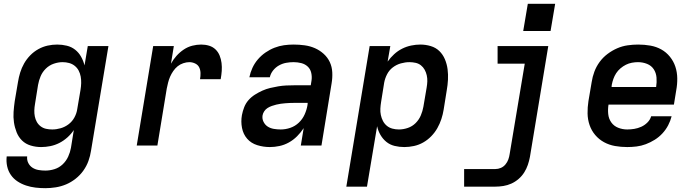

<svg xmlns="http://www.w3.org/2000/svg" viewBox="-20 -761 3640 1004"><path d="M217 223Q191 223 165.5 220Q140 217 116 209Q92 201 71.5 187.5Q51 174 37 154Q23 134 17.5 109Q12 84 15 57H122Q120 76 128 91.5Q136 107 150 116Q164 125 181.5 128Q199 131 217 131Q241 131 265 123.5Q289 116 307.5 98.5Q326 81 336.5 58Q347 35 351 12L366 -81Q352 -60 332.5 -42.5Q313 -25 290.5 -13.5Q268 -2 243.5 3Q219 8 195 8Q167 8 140.5 0Q114 -8 95.5 -26Q77 -44 67 -69Q57 -94 53 -121Q49 -148 51 -176Q53 -204 57 -232L74 -332Q78 -357 85.5 -381.5Q93 -406 106 -429Q119 -452 138 -471.5Q157 -491 180.5 -504Q204 -517 229 -522.5Q254 -528 279 -528Q305 -528 329.5 -522Q354 -516 373 -501Q392 -486 404 -464.5Q416 -443 422 -419L439 -520H547L456 27Q452 54 442.5 80.5Q433 107 416 131Q399 155 375.5 173.5Q352 192 326 203Q300 214 272 218.5Q244 223 217 223ZM253 -84Q275 -84 297.5 -90.5Q320 -97 339 -111.5Q358 -126 369.5 -147.5Q381 -169 384 -191L401 -291Q404 -309 404.5 -326.5Q405 -344 402 -360.5Q399 -377 391.5 -391.5Q384 -406 371 -416.5Q358 -427 341.5 -431.5Q325 -436 307 -436Q285 -436 261.5 -428Q238 -420 220 -402.5Q202 -385 192.5 -362.5Q183 -340 179 -317L163 -217Q160 -200 159.5 -184Q159 -168 162 -152.5Q165 -137 172.5 -123.5Q180 -110 192.5 -100.5Q205 -91 220.5 -87.5Q236 -84 253 -84Z M695 0 781 -520H889L874 -428Q886 -450 903 -469Q920 -488 941 -502Q962 -516 985.5 -522Q1009 -528 1032 -528Q1054 -528 1073.5 -522Q1093 -516 1107 -502.5Q1121 -489 1128.5 -470.5Q1136 -452 1138.5 -431.5Q1141 -411 1139.5 -390Q1138 -369 1134 -347H1026Q1029 -363 1028.5 -379.5Q1028 -396 1021.5 -409Q1015 -422 1000.5 -429Q986 -436 970 -436Q955 -436 938.5 -430.5Q922 -425 909 -414.5Q896 -404 886 -389.5Q876 -375 869.5 -360Q863 -345 859 -329Q855 -313 852 -298L803 0Z M1391 8Q1357 8 1325 -2Q1293 -12 1272.5 -35.5Q1252 -59 1245.5 -92Q1239 -125 1245 -159Q1249 -180 1257 -200.5Q1265 -221 1279.5 -237.5Q1294 -254 1313 -266Q1332 -278 1352 -287Q1372 -296 1393 -301Q1414 -306 1435 -309.5Q1456 -313 1476.5 -314Q1497 -315 1518 -315H1605L1609 -340Q1612 -360 1607.5 -380Q1603 -400 1589 -413Q1575 -426 1555.5 -431Q1536 -436 1515 -436Q1496 -436 1476.5 -432.5Q1457 -429 1439 -419Q1421 -409 1408 -392.5Q1395 -376 1391 -357H1284Q1289 -382 1300 -406Q1311 -430 1328.5 -450.5Q1346 -471 1368.5 -486.5Q1391 -502 1415.5 -511.5Q1440 -521 1465 -524.5Q1490 -528 1515 -528Q1545 -528 1573.5 -524Q1602 -520 1627 -509Q1652 -498 1672.5 -479.5Q1693 -461 1704.5 -436.5Q1716 -412 1717.5 -383Q1719 -354 1714 -325L1661 0H1553L1568 -91Q1568 -91 1568 -91Q1568 -91 1568 -91Q1568 -91 1568 -91Q1568 -91 1568 -91Q1553 -68 1533.5 -48.5Q1514 -29 1490.5 -16Q1467 -3 1441.5 2.5Q1416 8 1391 8ZM1448 -84Q1473 -84 1498 -92.5Q1523 -101 1542.5 -119.5Q1562 -138 1573 -162.5Q1584 -187 1588 -212L1589 -223H1518Q1506 -223 1494.5 -222.5Q1483 -222 1471.5 -221Q1460 -220 1448.5 -218.5Q1437 -217 1425 -214Q1413 -211 1401.5 -207Q1390 -203 1379.5 -196.5Q1369 -190 1362 -179.5Q1355 -169 1353 -158Q1350 -140 1358 -124Q1366 -108 1380 -99Q1394 -90 1412 -87Q1430 -84 1448 -84Z M1791 215 1913 -520H2021L2007 -439Q2022 -460 2041 -477.5Q2060 -495 2083 -506.5Q2106 -518 2130.5 -523Q2155 -528 2178 -528Q2206 -528 2232.5 -520Q2259 -512 2277.5 -494Q2296 -476 2306.5 -451Q2317 -426 2320.5 -399Q2324 -372 2322.5 -344Q2321 -316 2316 -288L2300 -188Q2296 -163 2288 -138.5Q2280 -114 2267 -91Q2254 -68 2235 -48.5Q2216 -29 2193 -16Q2170 -3 2144.5 2.5Q2119 8 2094 8Q2068 8 2043.5 2Q2019 -4 2000.5 -19Q1982 -34 1969.5 -55.5Q1957 -77 1952 -101L1899 215ZM2066 -84Q2089 -84 2112.5 -92Q2136 -100 2153.5 -117.5Q2171 -135 2180.5 -157.5Q2190 -180 2194 -203L2211 -303Q2214 -320 2214.5 -336Q2215 -352 2211.5 -367.5Q2208 -383 2200.5 -396.5Q2193 -410 2181 -419.5Q2169 -429 2153 -432.5Q2137 -436 2121 -436Q2099 -436 2076 -429.5Q2053 -423 2034 -408.5Q2015 -394 2004 -372.5Q1993 -351 1989 -329L1973 -229Q1970 -211 1969 -193.5Q1968 -176 1971.5 -159.5Q1975 -143 1982.5 -128.5Q1990 -114 2002.5 -103.5Q2015 -93 2031.5 -88.5Q2048 -84 2066 -84Z M2407 215V123H2570Q2585 123 2599 117Q2613 111 2623 99Q2633 87 2638 73Q2643 59 2645 45L2724 -428H2582V-520H2847L2751 60Q2747 81 2740 101.5Q2733 122 2721 141Q2709 160 2691.5 175Q2674 190 2654 199Q2634 208 2612.5 211.5Q2591 215 2570 215ZM2716 -599 2740 -741H2883L2859 -599Z M3260 8Q3227 8 3196 2.5Q3165 -3 3138.5 -17.5Q3112 -32 3092.5 -55Q3073 -78 3063 -107Q3053 -136 3052.5 -168Q3052 -200 3057 -232L3074 -332Q3078 -359 3088 -386Q3098 -413 3115.5 -437Q3133 -461 3157 -479Q3181 -497 3207.5 -508.5Q3234 -520 3262 -524Q3290 -528 3317 -528Q3350 -528 3381 -522.5Q3412 -517 3438 -502.5Q3464 -488 3483 -464.5Q3502 -441 3511.5 -412.5Q3521 -384 3521.5 -352Q3522 -320 3516 -288L3504 -214H3162Q3158 -189 3160.5 -164.5Q3163 -140 3176.5 -121Q3190 -102 3212.5 -93Q3235 -84 3260 -84Q3278 -84 3296.5 -87Q3315 -90 3333 -98Q3351 -106 3365.5 -120.5Q3380 -135 3385 -153H3492Q3486 -129 3474 -106Q3462 -83 3444 -63.5Q3426 -44 3403.5 -30Q3381 -16 3357 -7Q3333 2 3308.5 5Q3284 8 3260 8ZM3178 -306H3411Q3415 -331 3413 -355.5Q3411 -380 3398.5 -399Q3386 -418 3363.5 -427Q3341 -436 3316 -436Q3301 -436 3284.5 -433Q3268 -430 3253 -422.5Q3238 -415 3224.5 -403.5Q3211 -392 3202 -378Q3193 -364 3187.5 -348.5Q3182 -333 3179 -317Z"/></svg>

Font: Iosevka SS04 SmBd Ex Obl
Style: Regular
Weight: 600
Width: 7
Italic angle: -9°
Monospace: yes
Designer: Belleve Invis
Foundry: Belleve Invis
Version: Version 19.0.0; ttfautohint (v1.8.4)